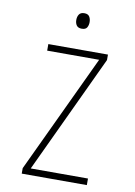

<svg xmlns="http://www.w3.org/2000/svg" viewBox="-98 -974 727 1037"><g transform="rotate(10 265.0 -456.0)"><path d="M96 0V-30L401 -678H116V-714H443V-684L139 -36H453V0ZM279 -827Q259 -827 250.5 -839Q242 -851 242 -869Q242 -887 250.5 -899.5Q259 -912 279 -912Q299 -912 307 -899.5Q315 -887 315 -869Q315 -852 307.5 -839.5Q300 -827 279 -827Z"/></g></svg>

Font: Noto Sans Mono Condensed ExtraLight
Style: Regular
Weight: 200
Width: 3
Designer: Monotype Design Team
Foundry: Monotype Imaging Inc.
Version: Version 2.014; ttfautohint (v1.8.4.7-5d5b)